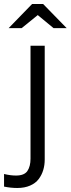

<svg xmlns="http://www.w3.org/2000/svg" viewBox="-92 -728 352 957"><path d="M130.9 -500V66.9Q130.9 95.2 123.5 119.6Q116.2 144 100.8 164.6Q85.4 185.1 58.1 197Q30.8 209 -5.9 209Q-38.1 209 -71.8 202.1V139.2Q-40 147 -12.2 147Q29.3 147 44.7 124Q60.1 101.1 60.1 63V-500ZM67.9 -708H123L240.2 -587.9H174.8L96.2 -652.8L16.1 -587.9H-48.8Z"/></svg>

Font: LT Superior
Style: Regular
Weight: 400
Designer: Daniel Lyons
Foundry: LyonsType
Version: Version 1.000